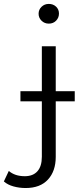

<svg xmlns="http://www.w3.org/2000/svg" viewBox="-94 -762 422 981"><path d="M37 198.7Q4.8 198.7 -24.9 190.5Q-54.6 182.4 -74.3 165.1L-49 111.4Q-17.8 138.3 32.6 138.3Q74.7 138.3 97.2 113Q119.8 87.7 119.8 38.9V-525.5H190.8V39.4Q190.8 112.3 151 155.5Q111.3 198.7 37 198.7ZM10.4 -244.3V-296.1H287.9V-244.3ZM155.3 -641.3Q133.4 -641.3 118.3 -656.1Q103.2 -670.9 103.2 -691.7Q103.2 -712.9 118.3 -727.4Q133.4 -742 155.3 -742Q177.6 -742 192.5 -728Q207.3 -714 207.3 -692.8Q207.3 -671.5 192.7 -656.4Q178.2 -641.3 155.3 -641.3Z"/></svg>

Font: Montserrat Thin
Style: Regular
Weight: 100
Designer: Julieta Ulanovsky
Foundry: Julieta Ulanovsky
Version: Version 9.000